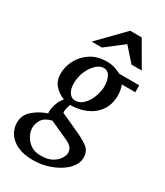

<svg xmlns="http://www.w3.org/2000/svg" viewBox="-261 -813 976 1134"><g transform="rotate(30 227.0 -245.5)"><path d="M484.9 -420.9H393.1Q397.5 -409.7 401.6 -391.8Q405.8 -374 405.8 -354Q405.8 -290.5 375.7 -248Q345.7 -205.6 296.4 -184.3Q247.1 -163.1 189 -163.1Q182.6 -147.9 179.2 -129.6Q175.8 -111.3 178.2 -103L312 -42Q357.9 -21 386 1.7Q414.1 24.4 414.1 67.9Q414.1 100.1 392.8 129.2Q371.6 158.2 335.2 180.7Q298.8 203.1 253.9 216.1Q209 229 161.1 229Q95.7 229 53 208.3Q10.3 187.5 -10.3 154.3Q-30.8 121.1 -30.8 83Q-30.8 32.2 8.3 -2.4Q47.4 -37.1 102.1 -55.2Q99.1 -70.8 103.5 -93Q107.9 -115.2 117.7 -137Q127.4 -158.7 141.1 -171.9Q101.1 -189 74.5 -218.5Q47.9 -248 47.9 -295.9Q47.9 -344.7 72 -390.1Q96.2 -435.5 141.4 -464.8Q186.5 -494.1 250 -494.1Q286.1 -494.1 313 -483.6Q339.8 -473.1 349.1 -467.8H484.9ZM310.1 -358.9Q310.1 -396 296.1 -424.1Q282.2 -452.1 252 -452.1Q228 -452.1 203.1 -429.4Q178.2 -406.7 161.1 -368.4Q144 -330.1 144 -283.2Q144 -247.1 159.4 -223.6Q174.8 -200.2 201.2 -200.2Q226.1 -200.2 246.3 -215.8Q266.6 -231.4 280.8 -255.9Q294.9 -280.3 302.5 -307.9Q310.1 -335.4 310.1 -358.9ZM320.8 87.9Q320.8 69.8 310.1 54.7Q299.3 39.6 270 25.9L145 -30.8Q97.2 -19 80.1 8.3Q63 35.6 63 65.9Q63 88.9 76.4 116.2Q89.8 143.6 117.2 163.3Q144.5 183.1 187 183.1Q235.4 183.1 264.6 166.3Q293.9 149.4 307.4 127Q320.8 104.5 320.8 87.9ZM454.1 -550.8H384.3L302.2 -643.1L182.1 -550.8H112.3L277.3 -720.2H356Z"/></g></svg>

Font: Charis
Style: Italic
Weight: 400
Italic angle: -11°
Designer: Walt Agee, Miriam Martin, Annie Olsen, Victor Gaultney, Lorna Priest, Alan Ward, Bob Hallissy, Martin Hosken, Sharon Cor
Foundry: SIL Global
Version: Version 7.000